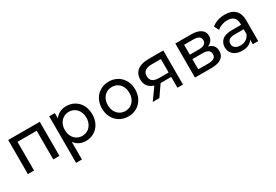

<svg xmlns="http://www.w3.org/2000/svg" viewBox="45 -1464 3713 2587"><g transform="rotate(-30 1901.5 -170.5)"><path d="M584 -530H93V0H189V-446H488V0H584Z M1125.5 -501C1087.2 -523.7 1044 -535 996 -535C958.7 -535 924.7 -527.5 894 -512.5C863.3 -497.5 838 -475.3 818 -446V-530H731V194H822V-80C842.7 -52 867.8 -30.7 897.5 -16C927.2 -1.3 960 6 996 6C1044 6 1087.2 -5.3 1125.5 -28C1163.8 -50.7 1193.8 -82.5 1215.5 -123.5C1237.2 -164.5 1248 -211.7 1248 -265C1248 -318.3 1237.2 -365.3 1215.5 -406C1193.8 -446.7 1163.8 -478.3 1125.5 -501ZM1074 -101.5C1048.7 -85.8 1020 -78 988 -78C956.7 -78 928.2 -85.8 902.5 -101.5C876.8 -117.2 856.8 -139.2 842.5 -167.5C828.2 -195.8 821 -228.3 821 -265C821 -301.7 828.3 -334 843 -362C857.7 -390 877.7 -411.8 903 -427.5C928.3 -443.2 956.7 -451 988 -451C1020 -451 1048.7 -443.3 1074 -428C1099.3 -412.7 1119.3 -390.8 1134 -362.5C1148.7 -334.2 1156 -301.7 1156 -265C1156 -228.3 1148.7 -195.8 1134 -167.5C1119.3 -139.2 1099.3 -117.2 1074 -101.5Z M1524.5 -29C1564.2 -5.7 1608.7 6 1658 6C1707.3 6 1751.7 -5.7 1791 -29C1830.3 -52.3 1861 -84.5 1883 -125.5C1905 -166.5 1916 -213 1916 -265C1916 -317 1905 -363.5 1883 -404.5C1861 -445.5 1830.3 -477.5 1791 -500.5C1751.7 -523.5 1707.3 -535 1658 -535C1608.7 -535 1564.2 -523.5 1524.5 -500.5C1484.8 -477.5 1454 -445.5 1432 -404.5C1410 -363.5 1399 -317 1399 -265C1399 -213 1410 -166.5 1432 -125.5C1454 -84.5 1484.8 -52.3 1524.5 -29ZM1744 -101.5C1718.7 -85.8 1690 -78 1658 -78C1626 -78 1597.3 -85.8 1572 -101.5C1546.7 -117.2 1526.7 -139.2 1512 -167.5C1497.3 -195.8 1490 -228.3 1490 -265C1490 -301.7 1497.3 -334.2 1512 -362.5C1526.7 -390.8 1546.7 -412.7 1572 -428C1597.3 -443.3 1626 -451 1658 -451C1690 -451 1718.7 -443.3 1744 -428C1769.3 -412.7 1789.2 -390.8 1803.5 -362.5C1817.8 -334.2 1825 -301.7 1825 -265C1825 -228.3 1817.8 -195.8 1803.5 -167.5C1789.2 -139.2 1769.3 -117.2 1744 -101.5Z M2506 -530H2274C2201.3 -530 2144.3 -514.2 2103 -482.5C2061.7 -450.8 2041 -404.7 2041 -344C2041 -302.7 2051.7 -268.2 2073 -240.5C2094.3 -212.8 2125 -193 2165 -181L2036 0H2139L2255 -168H2266H2420V0H2506ZM2172.5 -262.5C2150.2 -279.5 2139 -305.7 2139 -341C2139 -411 2185 -446 2277 -446H2420V-237H2273C2228.3 -237 2194.8 -245.5 2172.5 -262.5Z M3157 -146C3157 -214.7 3122.7 -257.7 3054 -275C3080.7 -285.7 3101.5 -301.2 3116.5 -321.5C3131.5 -341.8 3139 -366 3139 -394C3139 -437.3 3121.3 -470.8 3086 -494.5C3050.7 -518.2 3001.7 -530 2939 -530H2693V0H2948C3017.3 0 3069.5 -12.7 3104.5 -38C3139.5 -63.3 3157 -99.3 3157 -146ZM2787 -302V-456H2931C3005.7 -456 3043 -430.7 3043 -380C3043 -354.7 3033.5 -335.3 3014.5 -322C2995.5 -308.7 2967.7 -302 2931 -302ZM3031 -93C3011 -80.3 2981 -74 2941 -74H2787V-233H2947C2986.3 -233 3015.2 -226.3 3033.5 -213C3051.8 -199.7 3061 -179.3 3061 -152C3061 -125.3 3051 -105.7 3031 -93Z M3622 -481C3585.3 -517 3532.7 -535 3464 -535C3424 -535 3386.2 -529.2 3350.5 -517.5C3314.8 -505.8 3284 -489 3258 -467L3296 -395C3315.3 -412.3 3339 -426.2 3367 -436.5C3395 -446.8 3423.7 -452 3453 -452C3497 -452 3530.3 -441 3553 -419C3575.7 -397 3587 -365.3 3587 -324V-305H3444C3374.7 -305 3324 -290.8 3292 -262.5C3260 -234.2 3244 -196.7 3244 -150C3244 -103.3 3260.7 -65.7 3294 -37C3327.3 -8.3 3372 6 3428 6C3466 6 3499 -0.5 3527 -13.5C3555 -26.5 3576.7 -45.3 3592 -70V0H3677V-320C3677 -391.3 3658.7 -445 3622 -481ZM3532.5 -92.5C3507.5 -76.2 3477.7 -68 3443 -68C3408.3 -68 3381.3 -75.7 3362 -91C3342.7 -106.3 3333 -127.3 3333 -154C3333 -208.7 3371.3 -236 3448 -236H3587V-162C3575.7 -132 3557.5 -108.8 3532.5 -92.5Z"/></g></svg>

Font: Rookery
Style: Regular
Weight: 400
Designer: Ryan Kimball / Julieta Ulanovsky
Foundry: Motorola Mobility LLC.
Version: Version 1.0